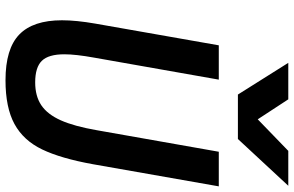

<svg xmlns="http://www.w3.org/2000/svg" viewBox="-196 -810 1016 663"><g transform="rotate(90 311.5 -478.0)"><path d="M49.5 -184.5Q49.5 -233.5 61 -299.5L136 -726H254.5L178.5 -295.5Q167 -232 167 -192.5Q167 -138 189.5 -115Q212 -92 264 -92Q311.5 -92 343 -113.2Q374.5 -134.5 395 -180.5Q415.5 -226.5 429 -304L503.5 -726H623L546.5 -291Q526.5 -180.5 495.5 -116Q464.5 -51.5 407.8 -20.5Q351 10.5 256.5 10.5Q148 10.5 98.8 -37Q49.5 -84.5 49.5 -184.5ZM196.5 -966H322.5L391.5 -860.5L500.5 -966H621L459.5 -792H306Z"/></g></svg>

Font: JuliaMono SemiBold
Style: Italic
Weight: 600
Italic angle: -9°
Monospace: yes
Designer: cormullion
Foundry: corm
Version: Version 0.056; ttfautohint (v1.8.4)